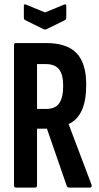

<svg xmlns="http://www.w3.org/2000/svg" viewBox="-20 -850 450 870"><path d="M52.4 0Q43.4 0 43.4 -10.9V-644.1Q43.4 -655 52.4 -655H188.1Q282.8 -655 326.7 -609.4Q370.7 -563.9 370.7 -466.5Q370.7 -393.4 350.5 -349.7Q330.4 -306 291.6 -288.3L291.2 -286.9L394.6 -13.3Q398.2 0 387.2 0H293.3Q285.6 0 282.6 -7.2L192.6 -267.1H147.8V-10.9Q147.8 0 138.8 0ZM147.8 -356.3H189.3Q230.3 -356.3 248.3 -382.1Q266.3 -408 266.3 -460.7Q266.3 -513.2 247.1 -536.5Q227.9 -559.7 187.5 -559.7H147.8ZM178 -717.5 93.3 -759.2Q88.1 -762.6 88.1 -771.2V-824.7Q88.1 -833.3 98.5 -828.9L184.2 -793.7L269.9 -828.9Q280.3 -832.7 280.3 -824.7V-771.2Q280.3 -762.6 275.1 -759.2L190.4 -717.5Q184.2 -714.8 178 -717.5Z"/></svg>

Font: Sofia Sans Extra Condensed
Style: Regular
Weight: 400
Designer: Botio Nikoltchev, Ani Petrova
Foundry: lettersoup
Version: Version 4.101